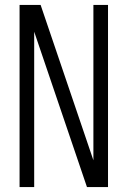

<svg xmlns="http://www.w3.org/2000/svg" viewBox="-20 -755 515 775"><path d="M59 0V-735H144L357 -108V-735H416V0H331L118 -627V0Z"/></svg>

Font: Iosevka QP Light
Style: Regular
Weight: 300
Designer: Belleve Invis
Foundry: Belleve Invis
Version: Version 20.0.0; ttfautohint (v1.8.4)